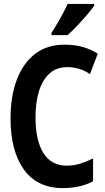

<svg xmlns="http://www.w3.org/2000/svg" viewBox="-20 -954 540 984"><path d="M302 10Q171 10 102.5 -85Q34 -180 34 -348Q34 -460 66 -545Q98 -630 159.5 -677.5Q221 -725 310 -725Q363 -725 403.5 -713.5Q444 -702 481 -679L441 -574Q414 -593 384.5 -601.5Q355 -610 325 -610Q270 -610 234 -577.5Q198 -545 180 -487.5Q162 -430 162 -353Q162 -234 202.5 -169.5Q243 -105 322 -105Q359 -105 392 -115.5Q425 -126 457 -142V-25Q424 -7 384.5 1.5Q345 10 302 10ZM244 -786Q270 -826 290.5 -863Q311 -900 327 -934H463V-925Q450 -906 426 -878Q402 -850 375.5 -822Q349 -794 326 -774H244Z"/></svg>

Font: Noto Sans Mono ExtraCondensed
Style: Bold
Weight: 700
Width: 2
Designer: Monotype Design Team
Foundry: Monotype Imaging Inc.
Version: Version 2.014